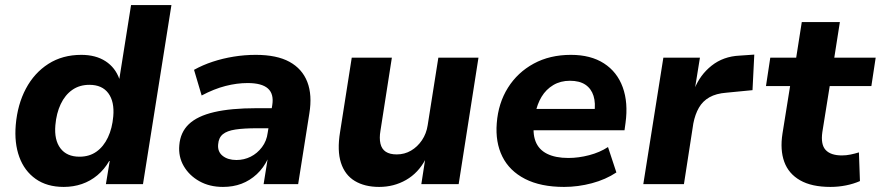

<svg xmlns="http://www.w3.org/2000/svg" viewBox="-20 -725 3468 756"><path d="M231 11Q165 11 120.5 -20.5Q76 -52 56 -107Q36 -162 42 -233Q49 -314 82 -376Q115 -438 170.5 -473.5Q226 -509 300 -509Q357 -509 395.5 -484Q434 -459 450 -414V-415L496 -705H655L543 0H397L412 -91H410Q391 -58 363.5 -35Q336 -12 302.5 -0.5Q269 11 231 11ZM293 -108Q332 -108 360 -128Q388 -148 405 -184Q422 -220 426 -267Q431 -325 406.5 -358Q382 -391 332 -391Q293 -391 264.5 -371Q236 -351 219 -315Q202 -279 198 -232Q193 -174 218 -141Q243 -108 293 -108Z M858 11Q805 11 765 -11.5Q725 -34 703.5 -71Q682 -108 686 -153Q690 -204 723.5 -236Q757 -268 823 -283.5Q889 -299 990 -299H1066L1054 -220H991Q940 -220 907 -215Q874 -210 857.5 -196.5Q841 -183 839 -157Q836 -128 856.5 -111.5Q877 -95 911 -95Q941 -95 967 -108Q993 -121 1011.5 -145.5Q1030 -170 1034 -202L1052 -311Q1059 -355 1035 -376.5Q1011 -398 955 -398Q913 -398 868 -386.5Q823 -375 774 -349L744 -450Q778 -469 817.5 -482Q857 -495 900 -502Q943 -509 987 -509Q1070 -509 1120 -481.5Q1170 -454 1190 -402.5Q1210 -351 1198 -278L1154 0H1018L1034 -100H1035Q1018 -64 991 -39Q964 -14 931 -1.5Q898 11 858 11Z M1473 11Q1416 11 1377 -12.5Q1338 -36 1322.5 -84Q1307 -132 1319 -205L1365 -498H1523L1478 -210Q1473 -181 1478 -159.5Q1483 -138 1499 -127.5Q1515 -117 1542 -117Q1573 -117 1598.5 -132Q1624 -147 1641.5 -173Q1659 -199 1664 -232L1706 -498H1864L1786 0H1639L1654 -97H1655Q1627 -44 1579 -16.5Q1531 11 1473 11Z M2201 11Q2109 11 2047.5 -20.5Q1986 -52 1958 -108.5Q1930 -165 1936 -240Q1942 -319 1980 -379.5Q2018 -440 2081.5 -474.5Q2145 -509 2228 -509Q2306 -509 2358 -475.5Q2410 -442 2432 -381.5Q2454 -321 2443 -241L2439 -212H2058L2071 -296H2335L2320 -280Q2326 -319 2317 -347.5Q2308 -376 2285 -391.5Q2262 -407 2224 -407Q2187 -407 2158.5 -390Q2130 -373 2112.5 -344Q2095 -315 2088 -278L2084 -249Q2076 -202 2088.5 -169Q2101 -136 2134 -119.5Q2167 -103 2218 -103Q2258 -103 2300 -114Q2342 -125 2374 -146L2407 -46Q2365 -18 2310.5 -3.5Q2256 11 2201 11Z M2513 0 2592 -498H2736L2716 -374H2714Q2736 -430 2782 -466.5Q2828 -503 2892 -506L2950 -510L2943 -370L2840 -360Q2800 -357 2773.5 -342Q2747 -327 2732 -301Q2717 -275 2710 -239L2673 0Z M3250 11Q3176 11 3130.5 -15Q3085 -41 3068 -88Q3051 -135 3061 -199L3091 -386H2996L3013 -498H3115L3137 -638H3287L3265 -498H3428L3411 -386H3247L3218 -205Q3211 -156 3231 -134.5Q3251 -113 3295 -113Q3312 -113 3329 -116.5Q3346 -120 3362 -125L3366 -12Q3341 -1 3311 5Q3281 11 3250 11Z"/></svg>

Font: Nunito Sans 9pt ExtraBold
Style: Italic
Weight: 800
Italic angle: -9°
Version: Version 3.101;gftools[0.9.27]